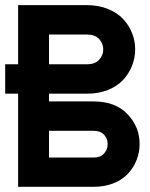

<svg xmlns="http://www.w3.org/2000/svg" viewBox="-20 -720 578 740"><path d="M0 -358.9V-472.2H49.8V-700.2H314.9Q359.9 -700.2 396 -685.5Q432.1 -670.9 454.6 -646.7Q477.1 -622.6 489 -592.5Q501 -562.5 501 -529.8Q501 -497.1 489 -466.8Q477.1 -436.5 454.6 -412.1Q432.1 -387.7 396 -373.3Q359.9 -358.9 314.9 -358.9H168.9V-329.1H340.8Q424.3 -329.1 471.2 -280.3Q518.1 -231.4 518.1 -165Q518.1 -133.3 506.8 -104.2Q495.6 -75.2 474.1 -51.5Q452.6 -27.8 418.2 -13.9Q383.8 0 340.8 0H49.8V-358.9ZM168.9 -112.8H341.8Q367.2 -112.8 381.1 -128.4Q395 -144 395 -165Q395 -185.5 381.1 -200.7Q367.2 -215.8 341.8 -215.8H168.9ZM168.9 -472.2H315.9Q345.7 -472.2 361.8 -489.3Q377.9 -506.3 377.9 -529.8Q377.9 -552.7 361.8 -569.8Q345.7 -586.9 315.9 -586.9H168.9Z"/></svg>

Font: Cakra Normal
Style: Regular
Weight: 400
Designer: Lucia Kollert, Vojtech Kollert
Foundry: OoM Type
Version: Version 1.000;Glyphs 3.1.1 (3148)